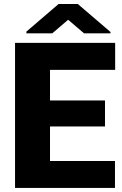

<svg xmlns="http://www.w3.org/2000/svg" viewBox="-20 -921 600 941"><path d="M494.6 -301.3H225.1V-131.8H543.5V0H53.7V-710.9H544.4V-578.6H225.1V-428.7H494.6ZM521.5 -764.2V-757.8H391.6L314 -824.2L236.3 -757.8H109.4V-766.1L267.1 -901.4H361.3Z"/></svg>

Font: RobotoDraft
Style: Black
Weight: 900
Designer: Google
Version: Version 2.000980w3; 2014; ttfautohint (v1.1) -l 5 -r 24 -G 4